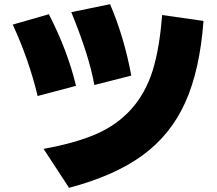

<svg xmlns="http://www.w3.org/2000/svg" viewBox="-20 -816 1040 919"><path d="M41 -698.2 213.9 -748Q303.7 -573.2 343.8 -405.3L160.2 -356.4Q118.2 -531.2 41 -698.2ZM188.5 -103.5Q340.8 -130.9 441.4 -174.8Q542 -218.8 609.9 -295.4Q677.7 -372.1 710.9 -479Q744.1 -585.9 755.9 -744.1L954.1 -715.8Q936.5 -480.5 866.7 -325.7Q796.9 -170.9 662.6 -72.8Q528.3 25.4 310.5 83ZM321.3 -757.8 506.8 -795.9Q574.2 -638.7 608.4 -454.1L431.6 -409.2Q407.2 -547.9 321.3 -757.8Z"/></svg>

Font: GenEi M Gothic v2 Black
Style: Regular
Weight: 900
Version: Version 2.0